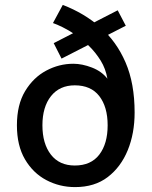

<svg xmlns="http://www.w3.org/2000/svg" viewBox="-20 -751 618 783"><path d="M286 12Q223 12 169 -16.5Q115 -45 82 -101Q49 -157 49 -240Q49 -324 82.5 -379.5Q116 -435 168.5 -463Q221 -491 279 -491Q315 -491 355 -475.5Q395 -460 418 -430Q411 -471 390.5 -504Q370 -537 343 -563.5Q316 -590 288 -609Q260 -628 235.5 -640Q211 -652 196 -657L236 -731Q324 -697 389.5 -639.5Q455 -582 492 -496.5Q529 -411 529 -292Q529 -207 501 -138.5Q473 -70 419.5 -29Q366 12 286 12ZM285 -76Q351 -76 385 -120.5Q419 -165 419 -240Q419 -315 385 -359Q351 -403 285 -403Q223 -403 188 -359Q153 -315 153 -240Q153 -165 187.5 -120.5Q222 -76 285 -76ZM231 -512 199 -575 460 -709 493 -646Z"/></svg>

Font: Inclusive Sans Medium
Style: Regular
Weight: 500
Designer: Olivia King
Foundry: Olivia King
Version: Version 2.004